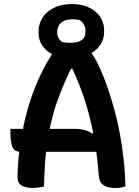

<svg xmlns="http://www.w3.org/2000/svg" viewBox="-20 -925 690 955"><path d="M199 2Q169 10 142 10Q110 10 88.5 -2Q67 -14 67 -44Q68 -108 76 -170Q49 -173 40.5 -197Q32 -221 32 -264V-284H94Q115 -390 152 -484.5Q189 -579 239 -656Q208 -672 190 -699Q172 -726 172 -761V-767Q172 -829 218.5 -867Q265 -905 338 -905Q408 -905 453 -868.5Q498 -832 498 -772V-766Q498 -732 481 -705Q464 -678 435 -661Q456 -633 479 -581Q516 -499 548.5 -381Q581 -263 595 -131Q599 -99 601 -65Q603 -31 604 2Q593 6 580 8Q567 10 553 10Q477 10 472 -46Q467 -111 459 -170H209Q201 -92 199 2ZM341 -829Q304 -829 284.5 -812.5Q265 -796 265 -767V-761Q265 -732 290 -716Q307 -712 329 -712Q405 -712 405 -765V-771Q405 -806 377 -825Q369 -827 360 -828Q351 -829 341 -829ZM349 -284Q406 -284 438 -261L444 -263Q426 -353 400.5 -430.5Q375 -508 340 -583H333Q297 -509 270.5 -437.5Q244 -366 227 -284Z"/></svg>

Font: Recursive Sn Csl St SmB
Style: Regular
Weight: 600
Version: Version 1.079;hotconv 1.0.112;makeotfexe 2.5.65598; ttfautoh